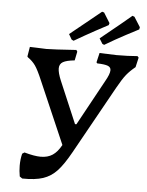

<svg xmlns="http://www.w3.org/2000/svg" viewBox="-58 -893 723 947"><g transform="rotate(5 304.0 -419.0)"><path d="M608 -636 597 -588Q571 -567 553.5 -545.5Q536 -524 511 -479L324 -143Q289 -80 259.5 -48.5Q230 -17 191 -4Q152 9 88 8L75 -1Q70 -29 70 -54Q70 -86 77 -114L88 -121Q138 -107 169 -107Q204 -107 228 -123Q252 -139 271 -174L138 -481Q116 -533 101.5 -553.5Q87 -574 64 -590L61 -594L69 -642L100 -641Q138 -639 151 -639Q182 -639 299 -647L304 -639L295 -595Q255 -591 237.5 -581Q220 -571 220 -549Q220 -527 236 -489L324 -282H331L453 -505Q475 -543 475 -562Q475 -577 459.5 -583Q444 -589 407 -590L403 -595L414 -642L498 -639Q555 -639 602 -643ZM281 -691 271 -696 256 -722Q311 -766 353 -800.5Q395 -835 409 -846L419 -843L450 -793L447 -783Q433 -776 383.5 -749Q334 -722 281 -691ZM433 -684 424 -688 408 -714Q463 -758 505 -793Q547 -828 560 -839L570 -835L601 -786L599 -775Q585 -768 535 -741.5Q485 -715 433 -684Z"/></g></svg>

Font: Alegreya SC Medium
Style: Italic
Weight: 500
Italic angle: -7°
Designer: Juan Pablo del Peral
Foundry: Huerta Tipografica
Version: Version 2.007; ttfautohint (v1.6)